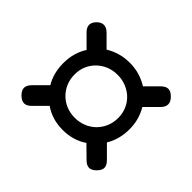

<svg xmlns="http://www.w3.org/2000/svg" viewBox="-114 -789 828 828"><g transform="rotate(-45 300.0 -374.5)"><path d="M527 -207Q543 -191 543 -176Q543 -161 527 -145Q511 -129 495 -129Q479 -129 463 -145L408 -200Q385 -186 358 -178.5Q331 -171 301 -171Q270 -171 242.5 -178.5Q215 -186 192 -200L138 -146Q122 -130 107 -130Q92 -130 76 -146Q60 -162 60 -177Q60 -192 76 -208L128 -261Q112 -284 103.5 -312.5Q95 -341 95 -373Q95 -405 103.5 -433.5Q112 -462 129 -486L74 -541Q58 -557 58.5 -572.5Q59 -588 75 -604Q91 -620 106.5 -619.5Q122 -619 138 -603L194 -547Q217 -561 244 -568Q271 -575 301 -575Q333 -575 361 -567Q389 -559 412 -544L466 -598Q481 -613 496.5 -613Q512 -613 527 -598Q542 -583 541.5 -567Q541 -551 526 -536L474 -484Q489 -460 497 -432Q505 -404 505 -373Q505 -341 496.5 -313Q488 -285 473 -261ZM301 -240Q329 -240 352.5 -250Q376 -260 393.5 -278Q411 -296 421 -320.5Q431 -345 431 -373Q431 -402 421 -426Q411 -450 393.5 -468Q376 -486 352.5 -496Q329 -506 301 -506Q273 -506 249 -496Q225 -486 207 -468Q189 -450 179 -426Q169 -402 169 -373Q169 -345 179 -320.5Q189 -296 207 -278Q225 -260 249 -250Q273 -240 301 -240Z"/></g></svg>

Font: Maple Mono NL
Style: Regular
Weight: 400
Monospace: yes
Designer: subframe7536
Version: Version 7.000